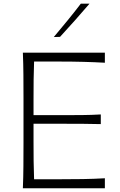

<svg xmlns="http://www.w3.org/2000/svg" viewBox="-20 -1017 648 1037"><path d="M103.5 0H546.4V-54.2Q488.8 -50.8 426 -49.8Q363.3 -48.8 293.5 -48.8H164.1Q162.1 -98.1 161.6 -146.7Q161.1 -195.3 161.1 -251.5V-348.6H295.4Q366.7 -348.6 419.4 -348.4Q472.2 -348.1 524.4 -346.7V-398.9Q475.1 -396 422.1 -395.5Q369.1 -395 296.4 -395H161.1V-481Q161.1 -537.6 161.6 -586.2Q162.1 -634.8 164.1 -684.6H288.1Q371.1 -684.6 432.1 -682.9Q493.2 -681.2 546.4 -678.2V-732.4H103.5Q106 -670.4 106.4 -613.3Q106.9 -556.2 106.9 -488.3V-243.7Q106.9 -176.3 106.4 -119.1Q106 -62 103.5 0ZM270.5 -816.9 304.2 -817.9Q345.2 -862.8 385 -907.2Q424.8 -951.7 463.4 -997.1H416.5Q381.8 -951.7 345 -906.7Q308.1 -861.8 270.5 -816.9Z"/></svg>

Font: Pinar FD VF
Style: Regular
Weight: 300
Designer: Amin Abedi
Version: Version 2.000